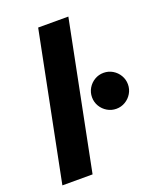

<svg xmlns="http://www.w3.org/2000/svg" viewBox="-140 -837 759 922"><g transform="rotate(-20 239.5 -376.0)"><path d="M167.5 -752H321.8L171.9 0H17.6ZM295.9 -348.6Q295.9 -373.5 308.3 -394.5Q320.8 -415.5 341.8 -428Q362.8 -440.4 387.7 -440.4Q412.6 -440.4 433.6 -428Q454.6 -415.5 467 -394.5Q479.5 -373.5 479.5 -348.6Q479.5 -323.7 467 -302.7Q454.6 -281.7 433.6 -269.3Q412.6 -256.8 387.7 -256.8Q362.8 -256.8 341.8 -269.3Q320.8 -281.7 308.3 -302.7Q295.9 -323.7 295.9 -348.6Z"/></g></svg>

Font: Reddit Sans Chocolate ExBold
Style: Italic
Weight: 800
Italic angle: -11.25°
Designer: Stephen Hutchings
Version: Version 1.013